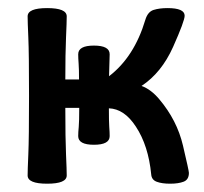

<svg xmlns="http://www.w3.org/2000/svg" viewBox="-20 -440 494 465"><path d="M392.1 4.9Q372.1 4.9 359.6 0.2Q347.2 -4.4 346.2 -17.6Q339.4 -87.4 309.1 -133.3Q281.2 -176.3 243.7 -177.7Q243.7 -146 244.6 -132.8Q245.6 -119.6 245.6 -110.4Q245.6 -89.4 207.5 -89.4Q169.4 -89.4 169.4 -110.4Q169.4 -119.6 170.7 -132.8Q171.9 -146 171.9 -178.7H138.2Q138.2 -104.5 139.9 -66.2Q141.6 -27.8 141.6 -15.1Q141.6 4.9 94.2 4.9Q46.9 4.9 46.9 -15.1Q46.9 -27.8 48.6 -66.2Q50.3 -104.5 50.3 -207.5Q50.3 -311 48.6 -349.1Q46.9 -387.2 46.9 -400.4Q46.9 -420.4 94.2 -420.4Q141.6 -420.4 141.6 -400.4Q141.6 -387.2 139.9 -349.1Q138.2 -311 138.2 -247.6H171.4Q171.4 -272.9 170.4 -286.1Q169.4 -299.3 169.4 -308.6Q169.4 -329.6 207.5 -329.6Q245.6 -329.6 245.6 -308.6Q245.6 -299.3 244.1 -255.4Q305.2 -302.2 332 -392.1Q337.9 -411.6 352.1 -416Q366.2 -420.4 385.7 -420.4Q427.2 -420.4 427.2 -401.9Q427.2 -389.2 399.2 -326.4Q371.1 -263.7 322.8 -231.9Q345.7 -223.6 365.7 -199.7Q408.7 -148.9 423.1 -87.6Q437.5 -26.4 437.5 -21.5Q437.5 -4.9 424.8 0Q412.1 4.9 392.1 4.9Z"/></svg>

Font: Bainsley
Style: Regular
Weight: 400
Designer: Paul James MIller
Foundry: High-Logic / Made with FontCreator
Version: Version 1.411;March 28, 2021;FontCreator 13.0.0.2683 64-bit